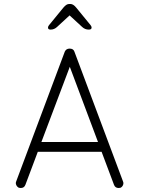

<svg xmlns="http://www.w3.org/2000/svg" viewBox="-20 -940 704 960"><path d="M550 -16Q556 0 573 0Q574 0 577 -0.5Q580 -1 582 -1Q591 -5 595 -14.5Q599 -24 595 -33L352 -682Q347 -697 328 -697Q311 -697 304 -682L61 -33Q57 -24 61.5 -14.5Q66 -5 75 -1Q77 -1 80 -0.5Q83 0 84 0Q101 0 107 -16L169 -181H488ZM187 -230 329 -606 470 -230ZM328 -863 265 -805Q251 -792 233 -792Q220 -792 220 -802Q220 -808 225 -814L297 -902Q312 -920 325 -920H333Q346 -920 361 -902L433 -814Q438 -808 438 -802Q438 -792 424 -792Q405 -792 391 -805Z"/></svg>

Font: Quicksand
Style: Regular
Weight: 400
Designer: Andrew Paglinawan
Foundry: Andrew Paglinawan
Version: 1.002